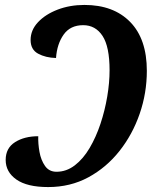

<svg xmlns="http://www.w3.org/2000/svg" viewBox="-20 -748 624 778"><path d="M175 10Q90 10 46.5 -20.5Q3 -51 3 -100Q3 -148 41 -172Q79 -196 135 -196Q134 -166 140 -132.5Q146 -99 162.5 -75.5Q179 -52 209 -52Q249 -52 283 -78Q317 -104 343 -148Q369 -192 387 -246Q405 -300 414.5 -356.5Q424 -413 424 -463Q424 -559 395.5 -602.5Q367 -646 317 -646Q265 -646 238 -608Q211 -570 207 -513Q165 -514 134.5 -530.5Q104 -547 104 -586Q104 -626 134 -658Q164 -690 213.5 -709Q263 -728 322 -728Q440 -728 507.5 -659Q575 -590 575 -461Q575 -371 546 -287Q517 -203 464 -136Q411 -69 338 -29.5Q265 10 175 10Z"/></svg>

Font: Noto Serif Condensed
Style: Bold Italic
Weight: 700
Width: 3
Italic angle: -12°
Designer: Monotype Design Team
Foundry: Monotype Imaging Inc.
Version: Version 2.014